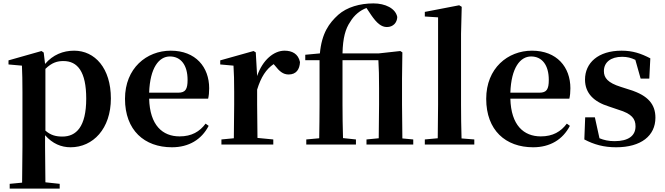

<svg xmlns="http://www.w3.org/2000/svg" viewBox="-20 -850 3910 1129"><path d="M395 16C527 16 632 -93 632 -271C632 -449 538 -552 416 -552C351 -552 291 -528 245 -474L237 -541L224 -550L30 -495V-471L109 -464C111 -415 112 -375 112 -309V14L110 224L37 231V259H331V231L247 222L245 13V-55C289 -5 340 16 395 16ZM247 -445C286 -483 318 -491 353 -491C436 -491 487 -429 487 -270C487 -104 428 -47 347 -47C308 -47 278 -55 247 -82Z M991 16C1090 16 1165 -29 1207 -110L1189 -123C1154 -76 1107 -48 1036 -48C936 -48 861 -113 857 -270H1204C1208 -288 1210 -306 1210 -331C1210 -455 1131 -552 984 -552C842 -552 715 -449 715 -269C715 -84 829 16 991 16ZM857 -305C862 -452 915 -518 979 -518C1043 -518 1083 -468 1083 -380C1083 -326 1071 -305 1028 -305Z M1353 0H1587V-30L1494 -39L1492 -235V-323C1515 -398 1545 -443 1589 -473L1597 -464C1622 -432 1644 -412 1677 -412C1722 -412 1742 -442 1744 -485C1734 -534 1697 -552 1653 -552C1591 -552 1524 -498 1492 -403L1484 -542L1471 -550L1275 -495V-471L1353 -464C1356 -415 1357 -377 1357 -310V-235C1357 -180 1356 -95 1355 -37L1282 -30V0Z M2205 0H2410V-30L2346 -36L2344 -235V-389L2346 -542L2334 -550L2207 -536H1994C1996 -628 2012 -682 2039 -721C2063 -762 2099 -790 2135 -803L2163 -761C2196 -713 2223 -691 2255 -691C2292 -691 2315 -717 2316 -750C2306 -801 2245 -830 2176 -830C2096 -830 2020 -808 1969 -763C1915 -714 1872 -655 1861 -536L1775 -528V-496H1859V-235C1859 -169 1858 -103 1857 -37L1781 -30V0H2073V-30L1997 -38C1995 -104 1994 -170 1994 -235V-496H2205C2208 -445 2209 -402 2209 -331V-235C2209 -180 2208 -94 2207 -37L2135 -30V0Z M2553 0H2769V-30L2694 -36C2692 -100 2691 -172 2691 -235V-651L2695 -810L2680 -819L2478 -780V-753L2556 -748V-235L2554 -37L2478 -30V0Z M3115 16C3214 16 3289 -29 3331 -110L3313 -123C3278 -76 3231 -48 3160 -48C3060 -48 2985 -113 2981 -270H3328C3332 -288 3334 -306 3334 -331C3334 -455 3255 -552 3108 -552C2966 -552 2839 -449 2839 -269C2839 -84 2953 16 3115 16ZM2981 -305C2986 -452 3039 -518 3103 -518C3167 -518 3207 -468 3207 -380C3207 -326 3195 -305 3152 -305Z M3603 16C3750 16 3834 -52 3834 -158C3834 -236 3791 -288 3687 -321L3631 -339C3554 -363 3531 -392 3531 -432C3531 -483 3571 -516 3638 -516C3668 -516 3691 -510 3716 -498L3747 -388H3798L3804 -507C3748 -536 3700 -552 3635 -552C3497 -552 3420 -480 3420 -382C3420 -301 3473 -251 3560 -224L3616 -205C3696 -181 3717 -151 3717 -107C3717 -51 3674 -20 3594 -20C3559 -20 3532 -26 3505 -37L3478 -160H3421L3416 -30C3473 0 3530 16 3603 16Z"/></svg>

Font: Noto Serif CJK HK
Style: Bold
Weight: 700
Designer: Ryoko NISHIZUKA 西塚涼子 (kana & ideographs); Frank Grießhammer (Latin, Greek & Cyrillic); Wenlong ZHANG 张文龙 (bopomofo); San
Foundry: Adobe
Version: Version 2.001;hotconv 1.1.0;makeotfexe 2.6.0